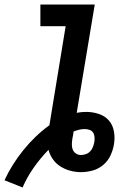

<svg xmlns="http://www.w3.org/2000/svg" viewBox="-48 -755 568 851"><path d="M52 76 -28 44Q-12 9 9 -24.5Q30 -58 55 -89Q80 -120 109 -148Q138 -176 171 -200L243 -639H131V-735H372L292 -255Q303 -257 313 -258Q323 -259 334 -259Q363 -259 390 -250Q417 -241 434.5 -221Q452 -201 457 -172.5Q462 -144 457 -115Q453 -90 441.5 -65.5Q430 -41 409 -23.5Q388 -6 362 1Q336 8 311 8Q286 8 262.5 1.5Q239 -5 219.5 -17.5Q200 -30 186.5 -49Q173 -68 167 -91Q131 -54 101.5 -12Q72 30 52 76ZM311 -68Q322 -68 333 -72Q344 -76 352 -84.5Q360 -93 364 -104Q368 -115 370 -125Q372 -136 371 -147.5Q370 -159 364.5 -167.5Q359 -176 348.5 -179.5Q338 -183 327 -183Q315 -183 302.5 -180Q290 -177 278 -172Q277 -164 276 -156.5Q275 -149 273 -142Q271 -129 270.5 -116.5Q270 -104 274 -93Q278 -82 288 -75Q298 -68 311 -68Z"/></svg>

Font: Iosevka SS04 Oblique
Style: Bold
Weight: 700
Italic angle: -9°
Monospace: yes
Designer: Belleve Invis
Foundry: Belleve Invis
Version: Version 19.0.0; ttfautohint (v1.8.4)